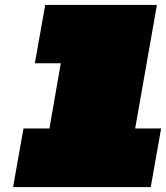

<svg xmlns="http://www.w3.org/2000/svg" viewBox="-20 -757 672 777"><path d="M33 0 75 -237H180L226 -501H121L163 -737H615L527 -237H632L590 0Z"/></svg>

Font: Tomorrow Black
Style: Italic
Weight: 900
Italic angle: -10°
Designer: Tony de Marco, Monica Rizzolli
Foundry: Just in Type
Version: Version 2.002